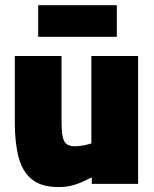

<svg xmlns="http://www.w3.org/2000/svg" viewBox="-20 -723 606 755"><path d="M209.9 12.6Q143.5 12.6 106.1 -17.2Q68.6 -47 53.4 -103.8Q38.2 -160.7 38.2 -241.3V-502.8H222V-248.7Q222 -211.5 225.7 -189.3Q229.4 -167.1 240.8 -157.5Q252.2 -147.8 274.2 -147.8Q290.8 -147.8 309.7 -151.6Q328.7 -155.4 339.3 -159.2V-502.8H523.1V0H340.9V-25.8Q303.1 -5.9 274.2 3.3Q245.4 12.6 209.9 12.6ZM130.2 -578.2V-702.5H439.4V-578.2Z"/></svg>

Font: Titillium Web SemiBold
Style: Regular
Weight: 600
Designer: Mohamed Gaber, Accademia di Belle Arti di Urbino
Foundry: Kief Type Foundry, Accademia di Belle Arti di Urbino
Version: Version 3.000; ttfautohint (v1.8.4)